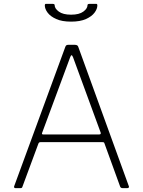

<svg xmlns="http://www.w3.org/2000/svg" viewBox="-20 -974 740 994"><path d="M60 0Q56 0 54 -2.5Q52 -5 53 -9L318 -731Q320 -737 323.5 -739.5Q327 -742 334 -742H367Q382 -742 385 -732L647 -10Q649 -6 646.5 -3Q644 0 639 0H615Q605 0 602 -8L521 -231Q520 -235 518 -236.5Q516 -238 511 -238H189Q182 -238 179 -231L96 -7Q95 -3 92.5 -1.5Q90 0 85 0H60ZM494 -278Q504 -278 501 -288L358 -678Q354 -688 350.5 -688Q347 -688 343 -677L198 -286Q195 -278 203 -278ZM348 -862Q301 -862 271 -875.5Q241 -889 226.5 -908.5Q212 -928 212 -946Q212 -950 213.5 -952Q215 -954 217 -954H252Q257 -954 260 -952.5Q263 -951 263 -947Q263 -930 284.5 -914Q306 -898 348 -898ZM348 -862V-898Q390 -898 411.5 -914Q433 -930 433 -947Q433 -951 436 -952.5Q439 -954 444 -954H479Q481 -954 482.5 -952Q484 -950 484 -946Q484 -928 469.5 -908.5Q455 -889 425 -875.5Q395 -862 348 -862Z"/></svg>

Font: Libre Franklin Thin
Style: Regular
Weight: 100
Designer: Pablo Impallari, Rodrigo Fuenzalida, Nhung Nguyen
Foundry: Impallari Type
Version: Version 3.000